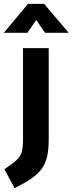

<svg xmlns="http://www.w3.org/2000/svg" viewBox="-57 -751 378 1001"><path d="M19 230 -34 131Q7 104 28 85Q49 66 56 42Q63 18 63 -24V-500H197V-23Q197 29 188.5 65.5Q180 102 160 129.5Q140 157 105.5 180.5Q71 204 19 230ZM-37 -580 89 -731H173L301 -580H178L132 -647L86 -580Z"/></svg>

Font: Titillium Web
Style: Bold
Weight: 700
Designer: Mohamed Gaber, Accademia di Belle Arti di Urbino
Foundry: Kief Type Foundry, Accademia di Belle Arti di Urbino
Version: Version 3.000